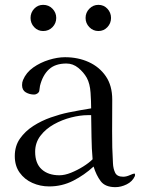

<svg xmlns="http://www.w3.org/2000/svg" viewBox="-20 -774 584 792"><path d="M362 -117Q358 -162 357.5 -207.5Q357 -253 356 -299H342Q311 -299 273.5 -289.5Q236 -280 202 -261Q168 -242 146.5 -213.5Q125 -185 125 -148Q125 -100 152 -75.5Q179 -51 225 -51Q247 -51 273 -61.5Q299 -72 323 -87Q347 -102 362 -117ZM537 -53Q537 -49 536 -47Q526 -25 502.5 -13.5Q479 -2 456 -2Q414 -2 395.5 -26.5Q377 -51 366 -87Q328 -52 282 -28.5Q236 -5 183 -5Q146 -5 113.5 -19.5Q81 -34 61 -62Q41 -90 41 -130Q41 -172 62.5 -202.5Q84 -233 117.5 -254.5Q151 -276 189.5 -289.5Q228 -303 262 -310Q285 -315 309 -319Q333 -323 356 -327Q356 -355 353.5 -392Q351 -429 338 -453Q325 -476 303 -494Q281 -512 254 -512Q208 -512 182 -488Q156 -464 145 -420Q144 -415 143.5 -409.5Q143 -404 142 -399Q141 -393 134.5 -388.5Q128 -384 121 -384Q102 -384 86.5 -393Q71 -402 71 -423Q71 -435 75 -444Q88 -475 117 -495.5Q146 -516 181.5 -527Q217 -538 248 -538Q302 -538 346 -518Q390 -498 416.5 -459.5Q443 -421 443 -363Q443 -298 442.5 -232Q442 -166 446 -100Q447 -78 455 -61.5Q463 -45 488 -45Q501 -45 515.5 -51.5Q530 -58 534 -58Q537 -58 537 -53ZM212 -700Q212 -678 196.5 -662Q181 -646 158 -646Q136 -646 121 -662Q106 -678 106 -700Q106 -722 121 -738Q136 -754 158 -754Q181 -754 196.5 -738Q212 -722 212 -700ZM438 -700Q438 -678 423 -662Q408 -646 386 -646Q364 -646 348.5 -662Q333 -678 333 -700Q333 -722 348.5 -738Q364 -754 386 -754Q408 -754 423 -738Q438 -722 438 -700Z"/></svg>

Font: Kaisei Decol
Style: Regular
Weight: 400
Designer: Font-Kai, 金井和夫
Foundry: KAZUO KANAI
Version: Version 5.003